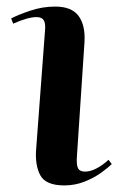

<svg xmlns="http://www.w3.org/2000/svg" viewBox="-20 -550 365 584"><path d="M117 -458Q119 -479 113 -488.5Q107 -498 91 -498Q65 -498 20 -478L14 -494Q35 -505 72 -517.5Q109 -530 148 -530Q198 -530 219 -501.5Q240 -473 237 -422L214 -75Q212 -50 217 -39Q222 -28 239 -28Q255 -28 274 -38Q293 -48 310 -64L320 -51Q309 -40 287.5 -24.5Q266 -9 237 2.5Q208 14 176 14Q119 14 102.5 -17Q86 -48 90 -97Z"/></svg>

Font: Literata 72pt SemiBold
Style: Italic
Weight: 600
Italic angle: -2°
Designer: Latin by Veronika Burian and Jose Scaglione. Greek by Irene Vlachou. Cyrillic by Vera Evstafieva
Foundry: TypeTogether
Version: Version 3.002